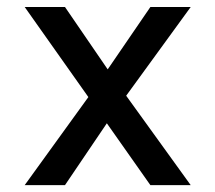

<svg xmlns="http://www.w3.org/2000/svg" viewBox="-20 -538 626 558"><path d="M51.8 0H168.9L290.5 -179.7L417 0H534.2L346.7 -259.8L534.2 -517.6H417L293 -336.4L168.9 -517.6H51.8L236.8 -255.9Z"/></svg>

Font: CaskaydiaCove Nerd Font
Style: Regular
Weight: 400
Designer: Aaron Bell
Foundry: Saja Typeworks
Version: Version 2111.1;Nerd Fonts 2.3.3